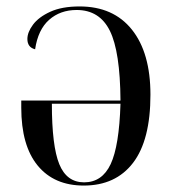

<svg xmlns="http://www.w3.org/2000/svg" viewBox="-20 -566 537 596"><path d="M240 10Q148 10 97 -52Q46 -114 46 -232V-254H354Q353 -406 321 -470.5Q289 -535 218 -535Q167 -535 132.5 -504.5Q98 -474 89 -413Q65 -419 65 -445Q65 -466 82.5 -489.5Q100 -513 136 -529.5Q172 -546 227 -546Q332 -546 389.5 -474Q447 -402 447 -272Q447 -131 393 -60.5Q339 10 240 10ZM241 0Q297 0 323.5 -56.5Q350 -113 354 -244H141Q141 -113 164 -56.5Q187 0 241 0Z"/></svg>

Font: Noto Serif Display SemiCondensed
Style: Regular
Weight: 400
Width: 4
Designer: Monotype Design Team
Foundry: Monotype Imaging Inc.
Version: Version 2.009